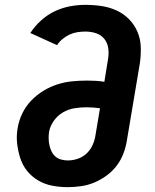

<svg xmlns="http://www.w3.org/2000/svg" viewBox="-20 -763 640 791"><path d="M259 8Q226 8 195 2Q164 -4 137.5 -19.5Q111 -35 92 -58.5Q73 -82 63.5 -111.5Q54 -141 50.5 -172.5Q47 -204 53 -237Q58 -267 72 -296Q86 -325 108.5 -348.5Q131 -372 159 -389Q187 -406 217 -415.5Q247 -425 277.5 -428Q308 -431 338 -431Q356 -431 374 -430Q392 -429 410 -426L425 -519Q429 -542 426 -564Q423 -586 410 -602.5Q397 -619 376 -626Q355 -633 332 -633Q316 -633 299.5 -630.5Q283 -628 267.5 -621Q252 -614 238 -602.5Q224 -591 215 -577L105 -627Q123 -655 149 -678.5Q175 -702 205.5 -716.5Q236 -731 268 -737Q300 -743 332 -743Q366 -743 399 -738Q432 -733 461 -719.5Q490 -706 512 -683.5Q534 -661 546.5 -631.5Q559 -602 560 -568.5Q561 -535 556 -501L503 -186Q499 -159 489 -132Q479 -105 461.5 -81.5Q444 -58 419.5 -40Q395 -22 368.5 -11Q342 0 314 4Q286 8 259 8ZM260 -102Q280 -102 300.5 -109Q321 -116 336.5 -130.5Q352 -145 361 -164.5Q370 -184 373 -204L392 -317Q378 -319 364 -320Q350 -321 335 -321Q311 -321 286.5 -317Q262 -313 239.5 -300Q217 -287 201.5 -265Q186 -243 182 -219Q180 -204 180.5 -190Q181 -176 184 -163Q187 -150 193 -138Q199 -126 209 -117.5Q219 -109 232.5 -105.5Q246 -102 260 -102Z"/></svg>

Font: Iosevka SS04 XBd Ex
Style: Italic
Weight: 800
Width: 7
Italic angle: -9°
Monospace: yes
Designer: Belleve Invis
Foundry: Belleve Invis
Version: Version 19.0.0; ttfautohint (v1.8.4)